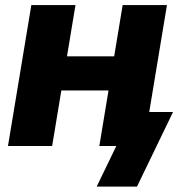

<svg xmlns="http://www.w3.org/2000/svg" viewBox="-20 -562 686 739"><path d="M468.3 -345.2 446.8 -213.9H167L188.5 -345.2ZM270.5 -542.5 180.7 0H10.7L100.6 -542.5ZM622.6 -542.5 532.7 0H362.3L452.1 -542.5ZM352.1 156.2 427.7 0H384.3L406.2 -130.9H646L507.3 156.2Z"/></svg>

Font: Inter 16pt ExtraBold
Style: Italic
Weight: 800
Italic angle: -9.3988°
Version: Version 4.001;git-66647c0bb